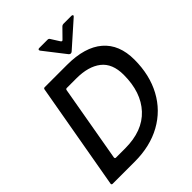

<svg xmlns="http://www.w3.org/2000/svg" viewBox="-264 -1114 1259 1259"><g transform="rotate(-45 365.0 -485.0)"><path d="M35 0Q30 0 27.5 -3Q25 -6 26 -11L157 -754Q159 -763 168 -763H375Q540 -763 626 -689Q712 -615 712 -475Q712 -333 654 -225.5Q596 -118 489.5 -59Q383 0 240 0ZM257 -106Q419 -106 505.5 -199Q592 -292 592 -454Q592 -559 529.5 -608Q467 -657 355 -657H267Q258 -657 256 -648L163 -117V-115Q163 -106 172 -106ZM432 -805 316 -954Q313 -959 313 -961Q313 -965 316 -967.5Q319 -970 324 -970H402Q412 -970 417 -961L453 -904Q458 -896 463 -896Q466 -896 471 -901L532 -963Q539 -970 548 -970H622Q627 -970 630.5 -968Q634 -966 634 -963Q634 -959 628 -954L459 -804Q453 -798 445 -798Q438 -798 432 -805Z"/></g></svg>

Font: Open Sauce Two Medium Italic
Style: Regular
Weight: 500
Italic angle: -10°
Designer: Alfredo Marco Pradil
Foundry: Creative Sauce Fz LLC
Version: Version 1.477